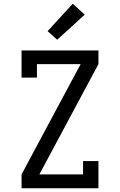

<svg xmlns="http://www.w3.org/2000/svg" viewBox="-20 -1004 640 1024"><path d="M95 0V-74L410 -662H177V-590H95V-735H505V-662L190 -74H423V-145H505V0ZM285 -792 234 -838 368 -984 432 -926Z"/></svg>

Font: Iosevka Slab Extended
Style: Regular
Weight: 400
Width: 7
Monospace: yes
Designer: Belleve Invis
Foundry: Belleve Invis
Version: Version 11.1.1; ttfautohint (v1.8.3)